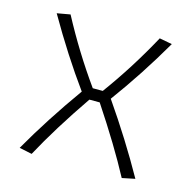

<svg xmlns="http://www.w3.org/2000/svg" viewBox="-78 -547 629 630"><g transform="rotate(15 236.5 -231.5)"><path d="M39 -3Q103 -115 188 -234Q114 -336 42 -461L87 -469Q147 -356 220 -254H254Q328 -355 390 -469L433 -461Q364 -342 286 -236Q367 -119 432 -3L388 6Q337 -90 254 -215H219Q136 -94 82 6Z"/></g></svg>

Font: Athiti Light
Style: Regular
Weight: 300
Designer: CadsonDemak Team
Foundry: CadsonDemak
Version: Version 1.033